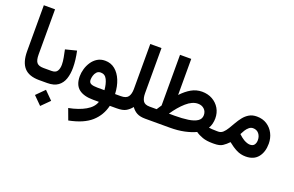

<svg xmlns="http://www.w3.org/2000/svg" viewBox="-110 -1115 2779 1815"><g transform="rotate(20 1279.5 -207.5)"><path d="M69.8 -680.2H182.6V-226.1Q182.6 -168 201.7 -144.8Q220.7 -121.6 269.5 -121.6H281.7V0H269.5Q166.5 0 118.2 -54Q69.8 -107.9 69.8 -218.8Z M350.1 0H261.7V-121.6H350.1Q392.1 -121.6 407.2 -146.5Q422.4 -171.4 422.4 -210Q422.4 -242.7 415 -281Q407.7 -319.3 399.9 -356.4L511.7 -384.8Q521 -341.8 526.1 -299.6Q531.2 -257.3 531.2 -218.8Q531.2 -156.2 514.4 -106.7Q497.6 -57.1 458 -28.6Q418.5 0 350.1 0ZM362.3 64 443.8 145.5 362.3 226.6 281.2 145.5Z M795.4 -386.2Q853 -386.2 895.3 -351.8Q937.5 -317.4 961.9 -257.8Q986.3 -198.2 989.7 -121.6H1034.7V0H981Q957 101.1 881.3 168.5Q805.7 235.8 659.2 264.6L618.2 153.8Q717.3 134.8 785.2 95.9Q853 57.1 871.1 0H813.5Q717.3 0 667.7 -39.8Q618.2 -79.6 618.2 -165.5Q618.2 -201.7 629.2 -240Q640.1 -278.3 662.4 -311.8Q684.6 -345.2 717.8 -365.7Q751 -386.2 795.4 -386.2ZM811.5 -121.6H882.8Q877.9 -182.6 857.7 -224.6Q837.4 -266.6 794.4 -266.6Q768.6 -266.6 753.4 -250Q738.3 -233.4 731.9 -210.9Q725.6 -188.5 725.6 -169.9Q725.6 -141.1 747.8 -131.3Q770 -121.6 811.5 -121.6Z M1140.6 -226.1V-680.2H1253.4V-225.6Q1253.4 -176.8 1270.8 -149.2Q1288.1 -121.6 1336.9 -121.6H1352.5V0H1337.9Q1284.7 0 1252.7 -17.1Q1220.7 -34.2 1197.8 -66.9Q1172.4 -35.2 1140.9 -17.6Q1109.4 0 1049.3 0H1015.1V-121.6H1046.9Q1100.6 -121.6 1120.4 -148.7Q1140.1 -175.8 1140.6 -226.1Z M1755.9 -424.3Q1815.4 -424.3 1861.1 -398.7Q1906.7 -373 1932.9 -328.9Q1959 -284.7 1959 -228.5Q1959 -203.1 1952.4 -175Q1945.8 -147 1932.1 -127Q1944.3 -125 1962.9 -123.3Q1981.4 -121.6 2012.7 -121.6H2027.3V0H2013.2Q1953.6 0 1912.6 -14.4Q1871.6 -28.8 1841.8 -50.3Q1794.9 -27.8 1729.7 -13.9Q1664.6 0 1585.9 0H1333V-121.6H1407.7Q1415.5 -134.3 1423.8 -146.2Q1432.1 -158.2 1439.9 -170.4V-680.2H1552.7V-317.4Q1600.6 -368.2 1649.7 -396Q1698.7 -423.8 1755.9 -424.3ZM1758.8 -304.2Q1701.7 -304.2 1642.6 -252.2Q1583.5 -200.2 1531.2 -121.6H1588.9Q1665 -121.6 1723.1 -130.1Q1781.2 -138.7 1814 -160.4Q1846.7 -182.1 1846.7 -220.7Q1846.7 -257.8 1822 -281Q1797.4 -304.2 1758.8 -304.2Z M2350.1 11.2Q2299.8 11.2 2257.1 -10.5Q2214.4 -32.2 2170.9 -67.9Q2142.6 -38.1 2113.3 -19Q2084 0 2029.3 0H2007.8V-121.6H2026.9Q2054.2 -121.6 2074.5 -140.4Q2094.7 -159.2 2112.5 -188.7Q2130.4 -218.3 2149.2 -251.2Q2168 -284.2 2191.4 -313.7Q2214.8 -343.3 2246.8 -362.1Q2278.8 -380.9 2323.2 -380.9Q2382.3 -380.9 2425.3 -353Q2468.3 -325.2 2491.9 -278.8Q2515.6 -232.4 2515.6 -177.2Q2515.6 -93.3 2473.6 -41Q2431.6 11.2 2350.1 11.2ZM2326.7 -264.6Q2305.2 -264.6 2287.4 -250Q2269.5 -235.4 2256.1 -213.9Q2242.7 -192.4 2232.4 -171.4Q2247.1 -157.2 2261 -146.5Q2274.9 -135.7 2287.1 -128.4Q2306.2 -117.7 2322 -112.8Q2337.9 -107.9 2350.1 -107.9Q2380.4 -107.9 2393.8 -126.5Q2407.2 -145 2407.2 -173.3Q2407.2 -211.9 2385.7 -238.3Q2364.3 -264.6 2326.7 -264.6Z"/></g></svg>

Font: Vazirmatn UI FD SemiBold
Style: Regular
Weight: 600
Designer: Saber Rastikerdar
Foundry: Saber Rastikerdar
Version: Version 33.003